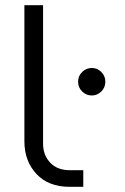

<svg xmlns="http://www.w3.org/2000/svg" viewBox="-20 -720 481 740"><path d="M334 -352Q312 -352 296.5 -367.5Q281 -383 281 -405Q281 -427 296.5 -442.5Q312 -458 334 -458Q355 -458 370.5 -442.5Q386 -427 386 -405Q386 -383 370.5 -367.5Q355 -352 334 -352ZM247 0Q167 0 120.5 -49.5Q74 -99 74 -176V-700H146V-166Q146 -122 173.5 -93Q201 -64 249 -64H301V0Z"/></svg>

Font: MuseoModerno Light
Style: Regular
Weight: 300
Designer: Pablo Cosgaya, Héctor Gatti, Marcela Romero, and the Authors of The MuseoModerno Project.
Foundry: Omnibus-Type Team
Version: Version 1.001